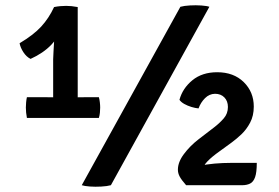

<svg xmlns="http://www.w3.org/2000/svg" viewBox="-20 -709 1068 735"><path d="M277.5 -299.5H183.5V-482Q183.5 -493 184.8 -511Q186 -529 187 -548.5Q188 -568 188 -584L187 -682Q199.5 -684.5 211 -685.5Q222.5 -686.5 233 -686.5Q244 -686.5 253.8 -685.5Q263.5 -684.5 277.5 -682ZM135 -337Q144.5 -337 159.8 -336.8Q175 -336.5 183.5 -336.5H277.5Q285.5 -336.5 302.5 -336.8Q319.5 -337 328 -337H358.5Q361 -328 362.2 -317.5Q363.5 -307 363.5 -297.5Q363.5 -288 362.5 -277.8Q361.5 -267.5 358.5 -257.5H83Q81 -268.5 80 -278Q79 -287.5 79 -297.5Q79 -306.5 80 -317.2Q81 -328 83 -337ZM55 -543.5Q108 -575 137.5 -607Q167 -639 187 -682L220.5 -618.5Q206.5 -569 176 -537.2Q145.5 -505.5 97 -483.5Q81 -491.5 69.5 -509.2Q58 -527 55 -543.5ZM670.5 -683Q685 -687 707.2 -688.2Q729.5 -689.5 750.8 -688Q772 -686.5 781.5 -683L404.5 0Q390 4 367.5 5.2Q345 6.5 324.2 5Q303.5 3.5 293 0ZM667 -327Q679 -371 716.5 -401.8Q754 -432.5 811.5 -432.5Q874.5 -432.5 913 -394.8Q951.5 -357 951.5 -301Q951.5 -266 937.5 -239.5Q923.5 -213 903.8 -194.5Q884 -176 867.5 -164L821.5 -130.5Q791 -109 773.8 -91Q756.5 -73 756.5 -57.5V0H692.5Q674.5 -20.5 667.8 -33.2Q661 -46 661 -59.5Q661 -88.5 684 -119.2Q707 -150 738.5 -174.5L801 -222.5Q820.5 -237.5 836.5 -255.8Q852.5 -274 852.5 -299.5Q852.5 -322 839 -336Q825.5 -350 803 -350Q781 -349.5 764.8 -333.2Q748.5 -317 740 -294Q728 -295 713 -299.5Q698 -304 685.2 -311.2Q672.5 -318.5 667 -327ZM963 -85.5Q963 -49 956.5 -30.8Q950 -12.5 937.2 -6.2Q924.5 0 907 0H705.5L694 -58.5Q716 -68.5 743.2 -74.2Q770.5 -80 801.8 -82.8Q833 -85.5 865.5 -85.5Z"/></svg>

Font: Signika Light Medium
Style: Regular
Weight: 500
Version: Version 2.003;gftools[0.9.32]